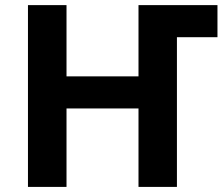

<svg xmlns="http://www.w3.org/2000/svg" viewBox="-20 -734 874 754"><path d="M89.8 0V-713.9H241.2V-434.1H523.9V-713.9H834V-587.9H674.8V0H523.9V-308.1H241.2V0Z"/></svg>

Font: Open Sans
Style: Bold
Weight: 700
Designer: Monotype Design Team
Foundry: Monotype Imaging Inc.
Version: Version 3.000; ttfautohint (v1.8.4)